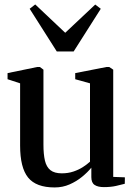

<svg xmlns="http://www.w3.org/2000/svg" viewBox="-20 -833 606 864"><path d="M447.5 9Q420.5 9 405.8 -0.8Q391 -10.5 391 -36V-78.5Q374.5 -58 349.5 -37.5Q324.5 -17 293.2 -3.2Q262 10.5 226 10.5Q142.5 10.5 106.5 -34Q70.5 -78.5 70.5 -178V-458L14 -476.5V-504L147.5 -531.5H159.5L175.5 -519.5V-182Q175.5 -139 182.2 -110.2Q189 -81.5 207 -67.2Q225 -53 258 -53Q286.5 -53 310.2 -61Q334 -69 352.8 -81Q371.5 -93 385 -105.5V-458L318.5 -476.5V-504L459 -531.5H471.5L489.5 -519.5V-37L542 -35L541.5 -6Q525 -1.5 501.5 3.8Q478 9 447.5 9ZM235.5 -601.5 113.5 -793.5 138.5 -813 273.5 -685.5 408.5 -812.5 433.5 -793.5 311.5 -601.5Z"/></svg>

Font: Merriweather 96pt Medium
Style: Regular
Weight: 500
Version: Version 2.100